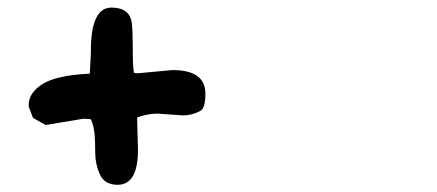

<svg xmlns="http://www.w3.org/2000/svg" viewBox="-20 -562 1180 519"><path d="M406.2 -254.9Q379.4 -254.9 350.6 -244.6L353 -154.3Q352.1 -62.5 298.3 -62.5H297.9Q262.2 -62.5 249.8 -90.8Q237.3 -119.1 237.3 -151.9Q237.3 -184.6 235.8 -197.8Q233.4 -223.1 225.6 -239.7L206.1 -241.2L103.5 -224.1L69.3 -243.2L57.6 -273.4V-278.3Q57.6 -310.1 92.8 -333.5Q131.3 -358.9 222.7 -362.8L225.6 -417.5V-424.3Q225.6 -541.5 281.2 -541.5Q331.1 -541.5 336.4 -499Q338.9 -477.5 338.9 -428.2Q338.9 -378.9 342.3 -365.2Q345.2 -364.3 351.6 -363.8L445.3 -372.6H446.3Q534.7 -372.6 535.2 -309.6V-308.1Q535.2 -269.5 521.5 -262.2Q499 -250 475.1 -250Z"/></svg>

Font: Drukaatie burti
Style: Heavy
Weight: 800
Version: Version 0.14